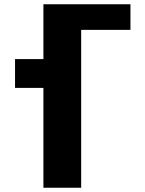

<svg xmlns="http://www.w3.org/2000/svg" viewBox="-20 -880 682 900"><path d="M591.5 -860H183.5V-603H50.5V-468H183.5V0H360.5V-740H591.5Z"/></svg>

Font: Sztylet
Style: Bd
Weight: 700
Foundry: Cannot Into Space Fonts, PlusOne Fonts
Version: Version 0.12